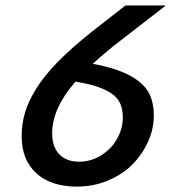

<svg xmlns="http://www.w3.org/2000/svg" viewBox="-20 -675 654 710"><path d="M426.8 -525.9Q368.2 -481 323.2 -439Q408.2 -423.3 458.5 -396.5Q508.8 -369.6 528.8 -334.5Q548.8 -299.3 548.8 -248Q548.8 -198.7 527.6 -151.4Q506.3 -104 470 -67.1Q433.6 -30.3 379.6 -7.6Q325.7 15.1 265.1 15.1Q168.5 15.1 114.3 -34.4Q60.1 -84 60.1 -170.9Q60.1 -216.8 72.5 -258.8Q85 -300.8 114.3 -347.9Q143.6 -395 194.1 -446.5Q244.6 -498 318.8 -557.1L443.8 -654.8H590.8V-652.8ZM172.9 -182.1Q172.9 -131.3 199.5 -104.2Q226.1 -77.1 272 -77.1Q317.9 -77.1 355.7 -101.6Q393.6 -126 413.8 -163.3Q434.1 -200.7 434.1 -241.2Q434.1 -278.3 418.9 -302.5Q403.8 -326.7 365.2 -344.5Q326.7 -362.3 258.8 -373Q172.9 -273.9 172.9 -182.1Z"/></svg>

Font: IntelOne Mono Medium
Style: Italic
Weight: 500
Italic angle: -16°
Designer: Fred Shallcrass
Foundry: Frere-Jones Type LLC
Version: Version 1.200;hotconv 1.1.0;makeotfexe 2.6.0;FJTRelease1.2